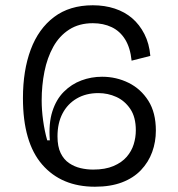

<svg xmlns="http://www.w3.org/2000/svg" viewBox="-20 -694 675 728"><path d="M340 14Q213 14 140 -70Q67 -154 67 -322Q67 -427 96.5 -506Q126 -585 185 -629.5Q244 -674 332 -674Q377 -674 415 -661.5Q453 -649 481 -625Q509 -601 527.5 -565Q546 -529 550 -482L479 -464Q474 -513 454.5 -544.5Q435 -576 403.5 -591Q372 -606 332 -606Q280 -606 242.5 -582Q205 -558 182 -516.5Q159 -475 148.5 -422.5Q138 -370 138 -313Q138 -277 143.5 -237Q149 -197 159 -162H169Q164 -226 178.5 -271.5Q193 -317 222 -346Q251 -375 288.5 -389Q326 -403 367 -403Q421 -403 467.5 -380Q514 -357 542.5 -312Q571 -267 571 -199Q571 -156 557 -117.5Q543 -79 514.5 -49Q486 -19 442.5 -2.5Q399 14 340 14ZM333 -51Q379 -51 410.5 -64.5Q442 -78 460.5 -99.5Q479 -121 487 -147Q495 -173 495 -200Q495 -250 474 -281Q453 -312 421 -326.5Q389 -341 353 -341Q306 -341 271 -320.5Q236 -300 217 -263.5Q198 -227 198 -177Q198 -138 210 -113.5Q222 -89 242 -75.5Q262 -62 285.5 -56.5Q309 -51 333 -51Z"/></svg>

Font: Bricolage Grotesque 96pt ExtraBold Light
Style: Regular
Weight: 300
Version: Version 1.001;gftools[0.9.33.dev8+g029e19f]